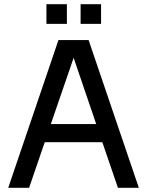

<svg xmlns="http://www.w3.org/2000/svg" viewBox="-20 -890 697 910"><path d="M19 0H118L192 -216H465L539 0H638L400 -700H257ZM362 -777H459V-870H362ZM200 -777H297V-870H200ZM221 -302 329 -616 436 -302Z"/></svg>

Font: Uncut Sans Medium
Style: Regular
Weight: 500
Designer: Kasper Nordkvist
Foundry: UNCUT.wtf
Version: Version 1.304;Glyphs 3.2 (3246)